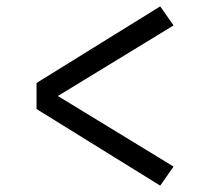

<svg xmlns="http://www.w3.org/2000/svg" viewBox="-20 -642 640 604"><path d="M484 -58 95 -299V-381L484 -622L526 -562L162 -340L526 -118Z"/></svg>

Font: Iosevka HT Extended
Style: Regular
Weight: 400
Width: 7
Monospace: yes
Designer: Belleve Invis
Foundry: Belleve Invis
Version: Version 32.3.0; ttfautohint (v1.8.4)